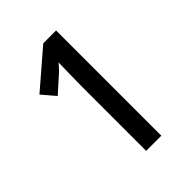

<svg xmlns="http://www.w3.org/2000/svg" viewBox="-206 -817 921 921"><g transform="rotate(-45 254.0 -357.0)"><path d="M238 0H341V-714H254L67 -553L124 -486L192 -547C215 -567 225 -578 241 -597C240 -553 238 -480 238 -428Z"/></g></svg>

Font: Noto Sans Devanagari SemiCondensed Medium
Style: Regular
Weight: 500
Width: 4
Designer: Jelle Bosma - Monotype Design Team
Foundry: Monotype Imaging Inc.
Version: Version 2.004